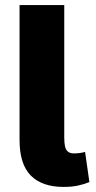

<svg xmlns="http://www.w3.org/2000/svg" viewBox="-20 -725 378 756"><path d="M230 11Q146 11 101.5 -33.5Q57 -78 57 -174V-705H233V-184Q233 -162 236 -148.5Q239 -135 247.5 -128Q256 -121 270 -121Q283 -121 294.5 -122.5Q306 -124 315 -127L332 -8Q306 2 283.5 6.5Q261 11 230 11Z"/></svg>

Font: Nunito Sans 7pt Condensed Black
Style: Regular
Weight: 900
Width: 3
Designer: Vernon Adams
Foundry: Vernon Adams
Version: Version 3.101;gftools[0.9.27]